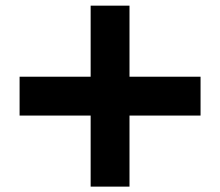

<svg xmlns="http://www.w3.org/2000/svg" viewBox="-20 -695 790 689"><path d="M305.3 -280.3H50.3V-419.7H305.3V-674.7H444.7V-419.7H699.7V-280.3H444.7V-25.3H305.3Z"/></svg>

Font: Martian Mono VF sWd Rg
Style: Regular
Weight: 400
Width: 6
Monospace: yes
Designer: Roman Shamin
Foundry: Evil Martians
Version: Version 1.100